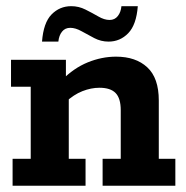

<svg xmlns="http://www.w3.org/2000/svg" viewBox="-20 -590 592 610"><path d="M20 0V-85.5H77.6V-314.5H15V-400H189.4V-337.5L176.1 -335Q214.4 -373.8 258.9 -391.9Q303.4 -410 348.7 -410Q411.4 -410 447.9 -376.1Q484.5 -342.3 484.5 -270.7V-85.5H537.1V0H306V-85.5H363.6V-239.8Q363.6 -277.8 347.2 -294.5Q330.9 -311.2 296.1 -311.2Q269.4 -311.2 241.9 -300.4Q214.3 -289.7 187.2 -264.5L198.5 -297.8V-85.5H251.8V0ZM324.8 -457.8Q301 -457.8 279.6 -468.9Q258.2 -480 239.1 -490.8Q219.9 -501.6 203.2 -501.6Q186.7 -501.6 177.1 -489.5Q167.4 -477.5 165.4 -457.8H113.5Q118 -517.8 143.8 -544.1Q169.6 -570.4 206.4 -570.4Q230.2 -570.4 251.6 -559.6Q273 -548.9 292.2 -537.8Q311.3 -526.6 328.1 -526.6Q344.6 -526.6 354.3 -539Q364.1 -551.4 365.8 -570.4H417.8Q413.3 -511.4 387.5 -484.6Q361.6 -457.8 324.8 -457.8Z"/></svg>

Font: Rokkitt SemiBold
Style: Regular
Weight: 600
Designer: Vernon Adams
Foundry: Vernon Adams
Version: Version 3.103